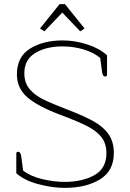

<svg xmlns="http://www.w3.org/2000/svg" viewBox="-20 -901 631 931"><path d="M174 -763 269 -881H295L390 -763L369 -749L282 -840L195 -749ZM59 -61V-156Q59 -165 68 -165Q80 -165 83 -143L92 -74Q128 -46 185 -32.5Q242 -19 293 -19Q379 -19 437.5 -51.5Q496 -84 496 -158Q496 -204 473 -234.5Q450 -265 404.5 -288.5Q359 -312 271 -345Q166 -384 114 -428Q62 -472 62 -540Q62 -626 126 -665.5Q190 -705 284 -705Q344 -705 403.5 -685.5Q463 -666 499 -633V-539Q499 -530 490 -530Q478 -530 475 -552L466 -620Q432 -648 383 -662Q334 -676 283 -676Q204 -676 151 -644Q98 -612 98 -546Q98 -501 122 -471Q146 -441 188 -420Q230 -399 311 -368Q392 -337 438.5 -310Q485 -283 508.5 -247Q532 -211 532 -159Q532 -72 464.5 -31Q397 10 293 10Q234 10 166 -8Q98 -26 59 -61Z"/></svg>

Font: Maitree ExtraLight
Style: Regular
Weight: 275
Designer: CadsonDemak Team
Foundry: CadsonDemak
Version: Version 1.003